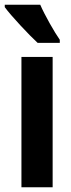

<svg xmlns="http://www.w3.org/2000/svg" viewBox="-34 -786 298 806"><path d="M135 -766H-14V-756C12 -720 89 -638 124 -606H217V-619C195 -650 153 -724 135 -766ZM187 0V-547H56V0Z"/></svg>

Font: Noto Sans Myanmar UI ExtraCondensed
Style: Bold
Weight: 700
Width: 2
Designer: Monotype Design Team
Foundry: Monotype Imaging Inc.
Version: Version 2.103